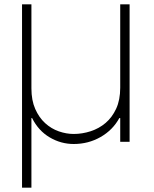

<svg xmlns="http://www.w3.org/2000/svg" viewBox="-20 -650 706 880"><path d="M574 0H531V-109H527Q497 -54 441 -22Q385 10 318 10Q259 10 207.5 -20.5Q156 -51 127 -109H124V210H81V-630H124V-245Q124 -190 141.5 -150.5Q159 -111 187 -85.5Q215 -60 249.5 -48Q284 -36 318 -36Q357 -36 395.5 -48.5Q434 -61 464 -86.5Q494 -112 512.5 -152Q531 -192 531 -248V-630H574Z"/></svg>

Font: TypoPRO Sinkin Sans
Style: 200 X Light
Weight: 200
Designer: Keith Bates
Foundry: K-Type
Version: Sinkin Sans (version 1.0)  by Keith Bates   •   © 2014   www